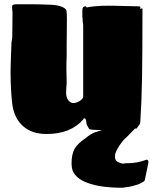

<svg xmlns="http://www.w3.org/2000/svg" viewBox="-20 -601 723 907"><path d="M650 -562Q653 -562 653 -557Q653 -451 652.5 -372Q652 -293 651 -233.5Q650 -174 648 -125.5Q646 -77 643 -30Q643 -17 637 -10Q631 -3 629 1Q628 2 628 2.5Q628 3 626 5L623 7Q622 6 615.5 4.5Q609 3 606 3L604 5Q602 7 600 7Q583 11 560 12Q537 13 488 13H446Q422 13 404 10Q398 5 389 -14Q388 -18 387.5 -26Q387 -34 385 -36Q384 -41 381 -41Q381 -41 375 -43V-38H374Q315 32 200 32Q131 32 89 -5Q47 -42 38 -109Q34 -143 32 -180Q30 -217 30 -257Q30 -290 31.5 -324.5Q33 -359 34 -397Q34 -402 36 -411.5Q38 -421 38 -431Q38 -449 38.5 -478Q39 -507 39 -532Q39 -543 39 -546Q39 -549 38 -550Q38 -555 37.5 -560Q37 -565 37 -569Q37 -576 42.5 -578.5Q48 -581 64 -581H113Q138 -581 162.5 -580.5Q187 -580 212 -579Q277 -577 293 -554Q296 -545 296 -510Q296 -472 295.5 -444Q295 -416 295 -391V-372Q295 -350 295 -337Q295 -324 294 -312Q293 -275 294.5 -241Q296 -207 293 -180Q289 -140 306.5 -123Q324 -106 353 -122Q369 -131 373 -142V-482Q370 -502 370 -514Q369 -516 369 -528V-553Q369 -571 383 -571Q389 -571 389 -566V-565Q400 -569 430 -571.5Q460 -574 488 -574H512L637 -571Q642 -571 642 -568Q643 -568 643 -567V-562Q642 -562 642 -559L647 -560Q649 -562 650 -562ZM571 284 561 286Q454 286 394 263Q340 244 323 205Q318 190 318 173Q318 128 332 102.5Q346 77 388 49Q392 45 396.5 42Q401 39 407 35Q412 32 416.5 29.5Q421 27 423 26L503 0Q505 0 506 -1Q507 -1 507.5 -2.5Q508 -4 509 -4H528L551 -3Q597 -3 624 0L582 43Q556 65 536 100Q523 123 523 136Q523 151 529 158Q535 165 546 168Q548 169 554.5 171Q561 173 567 171Q571 170 575.5 170Q580 170 587 170Q626 170 674 153Q681 156 681 163V168L664 250Q663 254 655.5 258.5Q648 263 638 268Q623 273 611 276.5Q599 280 591 281Q587 282 584 282.5Q581 283 579 283Q573 283 571 284Z"/></svg>

Font: Sigmar
Style: Regular
Weight: 400
Designer: Vernon Adams
Foundry: Vernon Adams
Version: Version 1.000; ttfautohint (v1.8.4.7-5d5b);gftools[0.9.24]